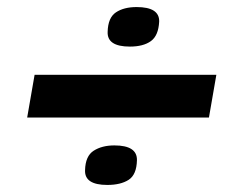

<svg xmlns="http://www.w3.org/2000/svg" viewBox="-20 -578 680 544"><path d="M285 -488Q286 -528 308.5 -543Q331 -558 367 -558Q432 -558 431 -517Q429 -477 407.5 -461.5Q386 -446 348 -446Q283 -446 285 -488ZM57 -245 78 -366H593L572 -245ZM221 -96Q222 -136 245.5 -151Q269 -166 304 -166Q369 -166 368 -124Q367 -83 344.5 -68.5Q322 -54 284 -54Q219 -54 221 -96Z"/></svg>

Font: Georama Extra Expanded SemiBold
Style: Italic
Weight: 600
Width: 8
Italic angle: -9°
Designer: Jean-Baptiste Levee
Foundry: Production Type
Version: Version 1.000